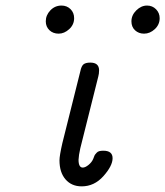

<svg xmlns="http://www.w3.org/2000/svg" viewBox="-20 -659 589 684"><path d="M143.1 -583Q143.1 -605 159.4 -622.1Q175.8 -639.2 199.2 -639.2Q218.3 -639.2 231.2 -626.5Q244.1 -613.8 244.1 -594.2Q244.1 -571.3 226.6 -555.2Q209 -539.1 189 -539.1Q168.9 -539.1 156 -551.5Q143.1 -564 143.1 -583ZM191.9 -87.9Q191.9 -104 202.1 -148.9L266.1 -404.8Q270 -423.8 277.6 -429.9Q285.2 -436 301.8 -436Q332.5 -436 333 -409.2Q333 -396 330.1 -386.2L266.1 -130.9Q260.3 -105 259.8 -89.8Q259.8 -62 274.9 -62Q283.7 -62 295.4 -71.5Q307.1 -81.1 312 -92.8Q313 -94.7 314.9 -100.3Q316.9 -106 318.8 -108.4Q320.8 -110.8 324.5 -115Q328.1 -119.1 334 -120.6Q339.8 -122.1 348.1 -122.1Q381.3 -122.1 381.1 -95Q380.9 -67.9 348.4 -31.5Q315.9 4.9 271 4.9Q234.9 4.9 213.4 -20Q191.9 -44.9 191.9 -87.9ZM448.2 -583Q448.2 -605 465.6 -622.1Q482.9 -639.2 503.9 -639.2Q522.9 -639.2 535.9 -626Q548.8 -612.8 548.8 -594.2Q548.8 -571.3 531.5 -555.2Q514.2 -539.1 493.2 -539.1Q474.1 -539.1 461.2 -551Q448.2 -563 448.2 -583Z"/></svg>

Font: CMU Typewriter Text
Style: Italic
Weight: 500
Italic angle: -14.04°
Version: Version 0.7.0